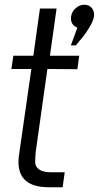

<svg xmlns="http://www.w3.org/2000/svg" viewBox="-20 -786 416 807"><path d="M305.2 -669.9Q274.4 -682.1 278.8 -716.8Q281.7 -736.8 297.9 -751.5Q314 -766.1 335 -766.1Q355 -766.1 366.5 -751.5Q377.9 -736.8 375 -716.8Q372.1 -696.8 353 -666.5Q334 -636.2 315.9 -616.2L298.8 -595.2H277.8ZM185.1 1Q40 1 60.1 -136.2L111.8 -496.1H27.8L36.1 -551.8H120.1L147.9 -750H217.8L189.9 -551.8H313L305.2 -495.1L179.2 -496.1L129.9 -146Q127.9 -123 127.9 -104.5Q127.9 -85.9 144 -74Q160.2 -62 193.8 -62H252L243.2 1Z"/></svg>

Font: Oakes Grotesk
Style: Light Italic
Weight: 300
Designer: Samuel Oakes
Foundry: Samuel Oakes
Version: Version 1.0 | wf-rip DC20170320